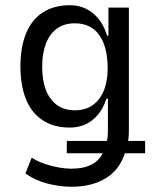

<svg xmlns="http://www.w3.org/2000/svg" viewBox="-20 -525 593 733"><path d="M253 188Q209 188 161.5 176Q114 164 77 137L101 77Q125 92 152 101Q179 110 205 114.5Q231 119 253 119Q300 119 331 102.5Q362 86 377 50L374 60H235V13H402L387 15Q390 7 391 -2.5Q392 -12 392 -24V-148H386Q370 -97 334 -67.5Q298 -38 246 -38Q186 -38 143.5 -65.5Q101 -93 79.5 -145.5Q58 -198 58 -271Q58 -345 79.5 -397.5Q101 -450 143.5 -477.5Q186 -505 247 -505Q298 -505 335.5 -474Q373 -443 389 -388L394 -390V-496H472V-27Q472 -10 470.5 3.5Q469 17 466 29L453 13H534V60H453L460 49Q441 119 387 153.5Q333 188 253 188ZM266 -104Q307 -104 334.5 -124Q362 -144 376.5 -179.5Q391 -215 391 -264Q391 -346 359 -391Q327 -436 266 -436Q225 -436 197.5 -416Q170 -396 155.5 -359Q141 -322 141 -270Q141 -219 155 -182Q169 -145 197 -124.5Q225 -104 266 -104Z"/></svg>

Font: Nunito Sans 7pt Condensed
Style: Regular
Weight: 400
Width: 3
Designer: Vernon Adams
Foundry: Vernon Adams
Version: Version 3.101;gftools[0.9.27]